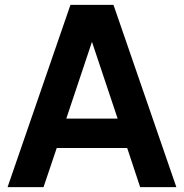

<svg xmlns="http://www.w3.org/2000/svg" viewBox="-20 -765 752 785"><path d="M11 0H158L212 -160H500L553 0H701L444 -745H268ZM251 -280 356 -594 461 -280Z"/></svg>

Font: Mluvka
Style: Bold
Weight: 700
Designer: Modified by Jiří Krblich, Original typeface by Gumpita Rahayu
Foundry: Gumpita Rahayu & Jiří Krblich
Version: Version 2.000;Glyphs 3.1.1 (3134)